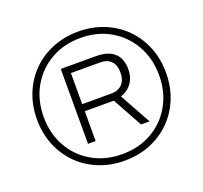

<svg xmlns="http://www.w3.org/2000/svg" viewBox="-123 -840 1050 993"><g transform="rotate(-20 402.0 -343.0)"><path d="M402 12Q325 12 260 -14.5Q195 -41 147.5 -88.5Q100 -136 73.5 -201Q47 -266 47 -343Q47 -420 73.5 -485Q100 -550 147.5 -597.5Q195 -645 260 -671.5Q325 -698 402 -698Q479 -698 544 -671.5Q609 -645 656.5 -597.5Q704 -550 730.5 -485Q757 -420 757 -343Q757 -266 730.5 -201Q704 -136 656.5 -88.5Q609 -41 544 -14.5Q479 12 402 12ZM402 -24Q494 -24 565.5 -65Q637 -106 678 -178.5Q719 -251 719 -343Q719 -435 678 -507.5Q637 -580 565.5 -621.5Q494 -663 401 -663Q309 -663 237.5 -621.5Q166 -580 125 -508Q84 -436 84 -343Q84 -251 125 -178.5Q166 -106 238 -65Q310 -24 402 -24ZM252 -135V-547H445Q513 -547 546.5 -516Q580 -485 580 -426Q580 -383 558 -351.5Q536 -320 496 -307L591 -135H544L454 -299H294V-135ZM294 -338H455Q492 -338 514 -360.5Q536 -383 536 -426Q536 -465 515 -487Q494 -509 455 -509H294Z"/></g></svg>

Font: Archivo SemiExpanded Thin
Style: Regular
Weight: 250
Width: 6
Designer: Hector Gatti
Foundry: Omnibus-Type
Version: Version 2.001